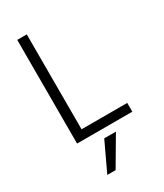

<svg xmlns="http://www.w3.org/2000/svg" viewBox="-224 -759 921 1081"><g transform="rotate(-30 237.0 -218.0)"><path d="M439 0H80V-674H142V-57H439ZM193 238H139L227 51H303Z"/></g></svg>

Font: Hind Kochi Light
Style: Regular
Weight: 300
Designer: Dhruvi Tolia
Foundry: Indian Type Foundry
Version: Version 0.702;PS 1.0;hotconv 1.0.81;makeotf.lib2.5.63406